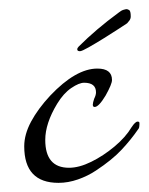

<svg xmlns="http://www.w3.org/2000/svg" viewBox="-20 -392 325 420"><path d="M108 8Q33 8 33 -72Q33 -98 48 -126Q63 -154 90 -183Q146 -242 193 -242Q225 -242 225 -217Q225 -208 211 -183Q196 -158 187 -158Q183 -158 183 -163Q183 -167 186 -176Q190 -184 190 -190Q190 -211 164 -211Q153 -211 136 -199.5Q119 -188 105 -165Q79 -122 79 -86Q79 -25 131 -25Q153 -25 179.5 -38Q206 -51 230.5 -71.5Q255 -92 268 -114Q276 -126 281 -126Q285 -126 285 -123V-119Q285 -117 284.5 -114Q284 -111 282 -109Q267 -87 246 -64.5Q225 -42 190 -19Q172 -7 150.5 0.5Q129 8 108 8ZM155 -280Q149 -280 149 -284Q149 -287 152 -290Q190 -328 239 -364Q245 -369 250 -370.5Q255 -372 257 -372Q259 -372 262.5 -370Q266 -368 266 -356Q266 -351 263 -347Q260 -343 258 -341Q255 -339 240.5 -329.5Q226 -320 207.5 -308.5Q189 -297 174 -288.5Q159 -280 155 -280Z"/></svg>

Font: Corinthia
Style: Regular
Weight: 400
Designer: Robert E. Leuschke
Foundry: Robert E. Leuschke
Version: Version 1.013; ttfautohint (v1.8.3)